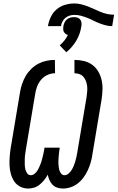

<svg xmlns="http://www.w3.org/2000/svg" viewBox="-20 -1081 679 1109"><path d="M343 8Q325 8 309.5 2.5Q294 -3 283 -14.5Q272 -26 265.5 -41Q259 -56 256 -72Q247 -56 235.5 -41.5Q224 -27 209.5 -15Q195 -3 177.5 2.5Q160 8 143 8Q117 8 95.5 -3.5Q74 -15 61.5 -34.5Q49 -54 42.5 -77.5Q36 -101 35 -126Q34 -151 36 -176.5Q38 -202 42 -227L96 -550Q100 -574 108 -597.5Q116 -621 129 -643Q142 -665 161 -683.5Q180 -702 202.5 -713.5Q225 -725 249 -730Q273 -735 297 -735L298 -658Q276 -658 254 -648Q232 -638 217 -620Q202 -602 194 -580.5Q186 -559 183 -537L129 -215Q127 -201 125 -187Q123 -173 123 -159Q123 -145 123 -131.5Q123 -118 126 -105Q129 -92 136.5 -80.5Q144 -69 158 -69Q169 -69 178.5 -76.5Q188 -84 194.5 -93.5Q201 -103 205.5 -113.5Q210 -124 214.5 -134.5Q219 -145 221.5 -156Q224 -167 227 -177.5Q230 -188 232 -199Q234 -210 236 -221L237 -228H325L324 -221Q322 -210 321 -199Q320 -188 319 -177.5Q318 -167 317.5 -156Q317 -145 317.5 -134.5Q318 -124 319.5 -113.5Q321 -103 324.5 -93.5Q328 -84 335 -76.5Q342 -69 353 -69Q365 -69 376 -78.5Q387 -88 394 -99.5Q401 -111 406 -123Q411 -135 414.5 -147.5Q418 -160 421 -172.5Q424 -185 426 -198L480 -520Q482 -536 483.5 -551.5Q485 -567 483.5 -582Q482 -597 477 -611Q472 -625 463 -636Q454 -647 440 -652.5Q426 -658 410 -658V-735Q438 -735 465 -728.5Q492 -722 513 -706.5Q534 -691 547.5 -668Q561 -645 567 -618.5Q573 -592 572 -564Q571 -536 567 -508L513 -185Q510 -163 503.5 -141Q497 -119 487 -97.5Q477 -76 463 -56.5Q449 -37 430 -22Q411 -7 388 0.5Q365 8 343 8ZM332 -930H257Q261 -956 273 -982Q285 -1008 306.5 -1026.5Q328 -1045 355.5 -1053Q383 -1061 409 -1061Q430 -1061 449.5 -1056Q469 -1051 487.5 -1044Q506 -1037 524 -1028.5Q542 -1020 560 -1012.5Q578 -1005 598 -1000.5Q618 -996 639 -996L628 -930Q608 -930 589.5 -935Q571 -940 553 -947Q535 -954 518.5 -962.5Q502 -971 484 -978Q466 -985 447.5 -990Q429 -995 409 -995Q396 -995 382.5 -991Q369 -987 358 -978Q347 -969 340.5 -956Q334 -943 332 -930ZM363 -779 325 -819Q340 -832 352 -847Q364 -862 372 -879Q364 -881 358 -886Q352 -891 348.5 -898Q345 -905 345 -913Q345 -921 346 -930Q348 -940 352.5 -950.5Q357 -961 366 -968.5Q375 -976 385.5 -979Q396 -982 407 -982Q418 -982 427.5 -979Q437 -976 443 -968.5Q449 -961 450.5 -950.5Q452 -940 450 -930Q447 -909 440 -888Q433 -867 421.5 -847.5Q410 -828 395 -810.5Q380 -793 363 -779Z"/></svg>

Font: Iosevka Medium Extended
Style: Italic
Weight: 500
Width: 7
Italic angle: -9°
Monospace: yes
Designer: Belleve Invis
Foundry: Belleve Invis
Version: Version 32.5.0; ttfautohint (v1.8.4)